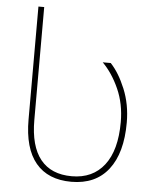

<svg xmlns="http://www.w3.org/2000/svg" viewBox="-54 -806 691 861"><g transform="rotate(5 291.5 -375.0)"><path d="M84 -252V-760H110V-252Q110 -134 158 -74.5Q206 -15 299 -15Q393 -15 445 -82Q497 -149 497 -276Q497 -358 467 -425Q437 -492 393 -536H429Q467 -496 495.5 -427Q524 -358 524 -276Q524 -139 466 -64.5Q408 10 299 10Q194 10 139 -56Q84 -122 84 -252Z"/></g></svg>

Font: Noto Sans Georgian Thin
Style: Regular
Weight: 250
Designer: Monotype Design team
Foundry: Monotype Imaging Inc.
Version: Version 1.000